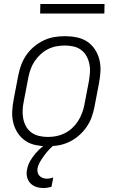

<svg xmlns="http://www.w3.org/2000/svg" viewBox="-20 -724 590 966"><path d="M219 12Q189 12 160 6Q131 0 108 -15.5Q85 -31 69.5 -54.5Q54 -78 47 -106Q40 -134 41.5 -164Q43 -194 49 -225L72 -345Q77 -371 86.5 -397Q96 -423 112.5 -447Q129 -471 152 -490Q175 -509 200.5 -521Q226 -533 253 -537.5Q280 -542 307 -542Q337 -542 366.5 -536Q396 -530 419 -514.5Q442 -499 457.5 -475.5Q473 -452 480 -424Q487 -396 485.5 -366Q484 -336 478 -305L455 -185Q450 -159 440.5 -133Q431 -107 414 -83Q397 -59 374.5 -40Q352 -21 326 -9Q300 3 273 7.5Q246 12 219 12ZM221 -35Q242 -35 263 -39Q284 -43 304.5 -53Q325 -63 342 -78.5Q359 -94 371.5 -113Q384 -132 392 -153Q400 -174 404 -194L427 -314Q431 -337 432.5 -359.5Q434 -382 429.5 -403Q425 -424 415 -442Q405 -460 388.5 -472.5Q372 -485 350.5 -490Q329 -495 306 -495Q285 -495 263.5 -491Q242 -487 222 -477Q202 -467 185 -451.5Q168 -436 155 -417Q142 -398 134.5 -377Q127 -356 123 -336L100 -216Q95 -193 94 -170.5Q93 -148 97 -127Q101 -106 111 -88Q121 -70 138 -57.5Q155 -45 176.5 -40Q198 -35 221 -35ZM198 222Q179 222 161.5 216Q144 210 132 197Q120 184 116 166Q112 148 116 129Q120 107 131.5 86.5Q143 66 158.5 48Q174 30 192.5 15Q211 0 231 -12H261L259 0Q243 12 229.5 26Q216 40 204.5 55.5Q193 71 183 87.5Q173 104 169 122Q167 133 169.5 143.5Q172 154 179 161Q186 168 196 171.5Q206 175 217 175Q224 175 232 173.5Q240 172 248 169L239 216Q228 219 218 220.5Q208 222 198 222ZM505 -656H182L183 -704H506Z"/></svg>

Font: Lode Dark
Style: Italic
Weight: 400
Italic angle: -11°
Monospace: yes
Designer: Belleve Invis
Foundry: Belleve Invis
Version: Version 29.2.0; ttfautohint (v1.8.3)